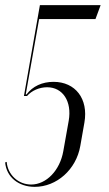

<svg xmlns="http://www.w3.org/2000/svg" viewBox="-40 -719 424 746"><path d="M-20 -88C-15 -31 32 7 95 7C180 7 256 -60 272 -152L288 -243C304 -335 253 -401 168 -401C124 -401 87 -384 63 -352H60L112 -645H331L351 -699H115L53 -346H65C83 -367 113 -380 143 -380C204 -380 240 -325 227 -250L206 -132C193 -57 140 -2 81 -2C31 -2 -10 -40 -14 -90Z"/></svg>

Font: Moniqa Ita Display
Style: Italic
Weight: 400
Italic angle: -10°
Designer: Rajesh Rajput
Foundry: Rajesh Rajput
Version: Version 1.000